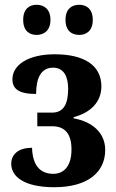

<svg xmlns="http://www.w3.org/2000/svg" viewBox="-20 -773 486 803"><path d="M312 -627C340 -627 368 -643 368 -690C368 -737 340 -753 312 -753C281 -753 254 -737 254 -690C254 -643 281 -627 312 -627ZM133 -627C162 -627 191 -643 191 -690C191 -737 162 -753 133 -753C104 -753 77 -737 77 -690C77 -643 104 -627 133 -627ZM207 10C350 10 420 -55 420 -146C420 -217 367 -264 288 -278V-283C357 -301 404 -345 404 -412C404 -499 333 -546 209 -546C96 -546 32 -500 32 -442C32 -402 57 -380 131 -380C131 -447 152 -490 202 -490C248 -490 265 -451 265 -402C265 -341 248 -302 198 -302H136V-245H198C252 -245 279 -213 279 -148C279 -79 248 -46 203 -46C146 -46 116 -84 114 -155C59 -155 27 -129 27 -88C27 -35 80 10 207 10Z"/></svg>

Font: Noto Serif Condensed
Style: Bold
Weight: 700
Width: 3
Designer: Monotype Design Team
Foundry: Monotype Imaging Inc.
Version: Version 2.015